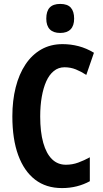

<svg xmlns="http://www.w3.org/2000/svg" viewBox="-20 -949 523 979"><path d="M309 -606Q278 -606 254.5 -587Q231 -568 216 -534.5Q201 -501 193 -455.5Q185 -410 185 -355Q185 -276 200.5 -221Q216 -166 245 -137.5Q274 -109 316 -109Q349 -109 379 -120Q409 -131 438 -147V-25Q407 -8 371.5 1Q336 10 296 10Q215 10 159 -33Q103 -76 73 -157.5Q43 -239 43 -356Q43 -436 60 -503.5Q77 -571 110 -620.5Q143 -670 190.5 -697Q238 -724 299 -724Q341 -724 381 -713.5Q421 -703 459 -680L420 -567Q394 -584 367 -595Q340 -606 309 -606ZM287 -929Q324 -929 341 -910Q358 -891 358 -854Q358 -818 340 -799.5Q322 -781 287 -781Q252 -781 234 -799.5Q216 -818 216 -854Q216 -892 233.5 -910.5Q251 -929 287 -929Z"/></svg>

Font: Noto Sans Khmer ExtraCondensed
Style: Bold
Weight: 700
Width: 2
Designer: Danh Hong and the Monotype Design Team
Foundry: Monotype Imaging Inc.
Version: Version 2.004